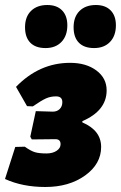

<svg xmlns="http://www.w3.org/2000/svg" viewBox="-37 -735 483 767"><path d="M152 -715Q190 -715 211 -693.5Q232 -672 232 -634Q232 -592 208.5 -567.5Q185 -543 145 -543Q105 -543 84 -564.5Q63 -586 63 -626Q63 -668 87 -691.5Q111 -715 152 -715ZM346 -715Q384 -715 405 -693.5Q426 -672 426 -634Q426 -592 402.5 -567.5Q379 -543 339 -543Q299 -543 278 -564.5Q257 -586 257 -626Q257 -668 281 -691.5Q305 -715 346 -715ZM144 12Q53 12 -17 -20L24 -148L62 -149Q86 -132 102.5 -127Q119 -122 149 -122Q173 -122 189 -132.5Q205 -143 205 -159Q205 -180 182 -179L90 -178L84 -189L106 -291L174 -289Q191 -289 201.5 -299.5Q212 -310 212 -327Q212 -350 187 -350Q165 -350 147 -342Q129 -334 94 -310L71 -311L27 -388Q120 -484 243 -484Q307 -484 348 -453.5Q389 -423 389 -374Q389 -293 292 -251V-246Q367 -214 367 -148Q367 -80 303 -34Q239 12 144 12Z"/></svg>

Font: Alegreya Sans SC Black
Style: Italic
Weight: 900
Italic angle: -7°
Designer: Juan Pablo del Peral
Foundry: Huerta Tipografica
Version: Version 2.007